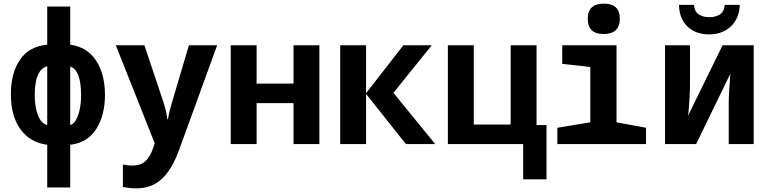

<svg xmlns="http://www.w3.org/2000/svg" viewBox="-20 -796 4240 1061"><path d="M368 240V4Q463 -7 511.5 -82.5Q560 -158 560 -271Q560 -388 510 -462.5Q460 -537 368 -549V-760H241V-549Q141 -540 90.5 -466Q40 -392 40 -276Q40 -154 93.5 -81Q147 -8 241 4V240ZM172 -271Q172 -411 241 -430V-105Q208 -113 190 -158.5Q172 -204 172 -271ZM368 -428Q428 -409 428 -271Q428 -204 411.5 -158.5Q395 -113 368 -105Z M971 29 1180 -546H1024L931 -232Q924 -209 918.5 -187Q913 -165 908 -137H905Q901 -165 895.5 -188.5Q890 -212 883 -232L778 -546H620L835 -4L826 23Q810 70 783.5 94.5Q757 119 711 119Q686 119 659 113V237Q699 245 733 245Q818 245 874.5 192.5Q931 140 971 29Z M1398 0V-226H1602V0H1745V-546H1602V-334H1398V-546H1255V0Z M2003 0V-277L2223 0H2385L2154 -283L2366 -546H2209L2003 -281V-546H1860V0Z M3000 195V-105H2945V-546H2802V-108H2598V-546H2455V0H2871V195Z M3405 -693Q3405 -776 3317 -776Q3228 -776 3228 -692Q3228 -608 3315 -608Q3405 -608 3405 -693ZM3550 0V-90L3387 -120V-546H3087V-443L3242 -426V-120L3060 -90V0Z M4068 -769H3985Q3981 -729 3956.5 -715Q3932 -701 3900 -701Q3866 -701 3842 -716Q3818 -731 3815 -769H3732Q3734 -692 3779.5 -649Q3825 -606 3898 -606Q3973 -606 4019.5 -651Q4066 -696 4068 -769ZM3827 0 4016 -389Q4015 -367 4011 -316.5Q4007 -266 4007 -228V0H4145V-546H3973L3782 -156Q3784 -166 3786.5 -197Q3789 -228 3791 -263Q3793 -298 3793 -319V-546H3655V0Z"/></svg>

Font: Noto Sans Mono UI
Style: Bold
Weight: 700
Designer: Monotype Design team
Foundry: Monotype Imaging Inc.
Version: 1.000